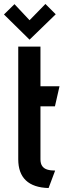

<svg xmlns="http://www.w3.org/2000/svg" viewBox="-52 -935 349 968"><path d="M229 -863 177 -915 97 -833 21 -914 -32 -862 97 -735ZM152 -132V-399H225L248 -500H152V-700H40V-132Q40 -62 78.5 -25.5Q117 11 193 13L226 -75Q203 -75 186.5 -80Q170 -85 161 -97.5Q152 -110 152 -132Z"/></svg>

Font: Advent Pro
Style: Bold
Weight: 700
Designer: VivaRado, Andreas Kalpakidis
Foundry: VivaRado, Andreas Kalpakidis
Version: Version 3.000